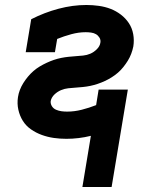

<svg xmlns="http://www.w3.org/2000/svg" viewBox="-20 -548 640 769"><path d="M310 201 344 -4Q320 2 295 5Q270 8 246 8Q220 8 195.5 4.5Q171 1 147.5 -7.5Q124 -16 104 -30Q84 -44 71.5 -64Q59 -84 53.5 -108.5Q48 -133 52 -159Q54 -173 59.5 -187.5Q65 -202 73.5 -215.5Q82 -229 92 -241Q102 -253 114 -263.5Q126 -274 139.5 -282Q153 -290 167 -296.5Q181 -303 195.5 -308Q210 -313 225 -316Q240 -319 254.5 -320.5Q269 -322 283.5 -323Q298 -324 313 -325.5Q328 -327 342 -333Q356 -339 368 -351Q380 -363 382 -377Q384 -388 378.5 -397Q373 -406 364.5 -411Q356 -416 345 -417.5Q334 -419 323 -419Q295 -419 265.5 -411Q236 -403 209 -392L200 -339H83L105 -471Q158 -498 214.5 -513Q271 -528 326 -528Q351 -528 376 -524.5Q401 -521 423 -512.5Q445 -504 464 -489.5Q483 -475 496 -455.5Q509 -436 513.5 -411.5Q518 -387 514 -362Q511 -347 505.5 -332.5Q500 -318 492 -305Q484 -292 474 -279.5Q464 -267 452.5 -257Q441 -247 427.5 -238.5Q414 -230 400 -223.5Q386 -217 371 -212Q356 -207 341.5 -204Q327 -201 312 -199.5Q297 -198 282.5 -197Q268 -196 253.5 -194.5Q239 -193 224.5 -187Q210 -181 198 -169.5Q186 -158 183 -143Q182 -132 188 -122.5Q194 -113 204.5 -108.5Q215 -104 226 -102.5Q237 -101 249 -101Q278 -101 307.5 -108.5Q337 -116 365 -127L375 -189H492L427 201Z"/></svg>

Font: Iosevka Etoile Heavy
Style: Italic
Weight: 900
Italic angle: -9°
Designer: Belleve Invis
Foundry: Belleve Invis
Version: Version 22.1.2; ttfautohint (v1.8.4)